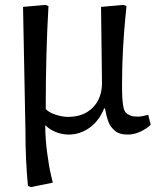

<svg xmlns="http://www.w3.org/2000/svg" viewBox="-20 -536 651 785"><path d="M106 229 94.2 224.1Q84 118.2 84 -3.9L74.2 -507.8L166 -516.1L178.2 -511.2Q167 -320.3 167 -89.8Q181.6 -75.2 208.7 -66.7Q235.8 -58.1 257.8 -58.1Q321.8 -58.1 359.4 -96.2Q397 -134.3 397 -196.8L393.1 -507.8L484.9 -516.1L497.1 -511.2Q497.1 -509.3 491.9 -457.3Q486.8 -405.3 482.9 -335.7Q479 -266.1 479 -190.9Q479 -156.2 480 -137.5Q481 -118.7 484.1 -100.8Q487.3 -83 494.6 -75.4Q502 -67.9 513.4 -63.5Q524.9 -59.1 543 -59.1Q558.6 -59.1 585.9 -66.9L596.2 -25.9Q581.1 -10.7 555.2 1.7Q529.3 14.2 502 14.2Q484.4 14.2 470.9 10Q457.5 5.9 448 -2.9Q438.5 -11.7 432.4 -20Q426.3 -28.3 421.4 -43.2Q416.5 -58.1 414.6 -67.1Q412.6 -76.2 409.2 -92.8H405.8Q384.8 -41 345.7 -13.4Q306.6 14.2 261.2 14.2Q233.4 14.2 207.8 3.7Q182.1 -6.8 167 -22.9H165Q165 30.8 172.9 89.4Q180.7 147.9 188.5 179.7L195.8 210.9Z"/></svg>

Font: Literata Book
Style: Regular
Weight: 400
Designer: Latin by Veronika Burian and Jose Scaglione. Greek by Irene Vlachou. Cyrillic by Vera Evstafieva
Foundry: TypeTogether
Version: Version 2.003;PS 002.003;hotconv 1.0.88;makeotf.lib2.5.64775